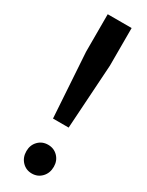

<svg xmlns="http://www.w3.org/2000/svg" viewBox="-189 -724 584 765"><g transform="rotate(30 103.5 -341.5)"><path d="M59 -692H169V-519L150 -223H78L59 -519ZM177 -58Q177 -29 159 -10Q141 9 114 9Q87 9 69 -10Q51 -29 51 -58Q51 -86 69 -104.5Q87 -123 114 -123Q141 -123 159 -104.5Q177 -86 177 -58Z"/></g></svg>

Font: Steamflix Grotesk
Style: Regular
Weight: 400
Designer: Julieta Ulanovsky
Foundry: Julieta Ulanovsky
Version: Version 4.000;PS 004.000;hotconv 1.0.88;makeotf.lib2.5.64775